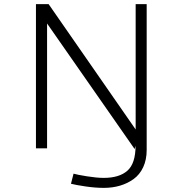

<svg xmlns="http://www.w3.org/2000/svg" viewBox="-20 -720 890 932"><path d="M484 192Q443 192 395.2 185Q347.5 178 324.5 172L337 123Q353.5 128 401.8 135.8Q450 143.5 483.5 143.5Q559 143.5 598.5 108.5Q638 73.5 638 -12.5L633.5 3.5L208.5 -606V0H154.5V-700H216L638.5 -91.5V-700H692V8Q692 55.5 675 91.8Q658 128 628.5 149.2Q599 170.5 562.5 181.2Q526 192 484 192Z"/></svg>

Font: League Mono Wide UltraLight
Style: Regular
Weight: 200
Width: 8
Designer: Tyler Finck
Foundry: The League of Moveable Type / Tyler Finck
Version: Version 2.210